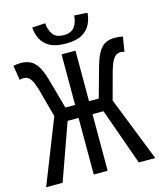

<svg xmlns="http://www.w3.org/2000/svg" viewBox="-123 -925 845 1013"><g transform="rotate(-15 300.0 -418.5)"><path d="M2 0 152 -380H262V-656H338V-380H448L598 0H508L398 -309H338V0H262V-309H202L92 0ZM144 -339 98 -509Q88 -544 77.5 -560.5Q67 -577 56.5 -582Q46 -587 35 -587Q30 -587 24.5 -586Q19 -585 14 -583L1 -663Q8 -665 20 -666.5Q32 -668 41 -668Q66 -668 88 -659.5Q110 -651 128.5 -625.5Q147 -600 162 -548L217 -351ZM456 -339 383 -351 438 -548Q453 -600 470.5 -625.5Q488 -651 509 -659.5Q530 -668 555 -668Q564 -668 578 -666.5Q592 -665 599 -663L586 -583Q582 -585 576 -586Q570 -587 565 -587Q555 -587 544.5 -582Q534 -577 523.5 -560.5Q513 -544 502 -509ZM300 -705Q244 -705 212 -723Q180 -741 165.5 -770.5Q151 -800 149 -833L221 -837Q223 -802 240.5 -776.5Q258 -751 300 -751Q342 -751 360 -776.5Q378 -802 379 -837L451 -833Q449 -800 434.5 -770.5Q420 -741 388 -723Q356 -705 300 -705Z"/></g></svg>

Font: Source Code Pro
Style: Regular
Weight: 400
Monospace: yes
Designer: Paul D. Hunt, Teo Tuominen
Foundry: Adobe Systems Incorporated
Version: Version 1.018;hotconv 1.0.116;makeotfexe 2.5.65601